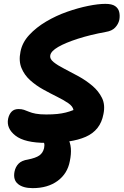

<svg xmlns="http://www.w3.org/2000/svg" viewBox="-20 -730 639 993"><path d="M219 9Q108 9 60 -28.5Q12 -66 22 -116Q27 -139 40 -152.5Q53 -166 76 -166Q92 -166 104 -162Q116 -158 130 -152Q144 -146 165 -142Q186 -138 219 -138Q252 -138 276 -140.5Q300 -143 320 -148Q340 -153 360 -161Q357 -180 333 -196.5Q309 -213 274.5 -230Q240 -247 203 -267.5Q166 -288 136 -315Q106 -342 91 -378.5Q76 -415 86 -463Q95 -510 131 -549Q167 -588 218.5 -618.5Q270 -649 327 -669Q384 -689 436 -699.5Q488 -710 525 -710Q559 -710 575.5 -698.5Q592 -687 596.5 -668Q601 -649 597 -627Q592 -605 575.5 -587.5Q559 -570 528 -565Q446 -550 382.5 -529.5Q319 -509 281.5 -487.5Q244 -466 240 -444Q236 -426 257 -409Q278 -392 312.5 -374.5Q347 -357 386 -335.5Q425 -314 457.5 -286.5Q490 -259 507.5 -223.5Q525 -188 515 -140Q507 -97 484 -68Q461 -39 423.5 -22.5Q386 -6 335 1.5Q284 9 219 9ZM149 243Q99 243 73 221.5Q47 200 55 158Q60 133 76 116.5Q92 100 125 95Q165 87 183.5 74Q202 61 208 36Q211 20 208.5 11.5Q206 3 202 -2Q198 -7 195.5 -12.5Q193 -18 195 -29Q196 -40 209 -49.5Q222 -59 247 -59Q304 -59 330.5 -15.5Q357 28 341 104Q329 168 278 205.5Q227 243 149 243Z"/></svg>

Font: Shantell Sans
Style: Bold Italic
Weight: 700
Italic angle: -11°
Designer: Stephen Nixon, Anya Danilova, Shantell Martin
Foundry: Arrow Type
Version: Version 1.011;[c5ecc13dd]